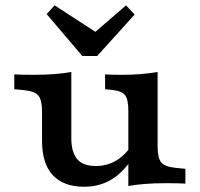

<svg xmlns="http://www.w3.org/2000/svg" viewBox="-20 -700 761 732"><path d="M251.9 -416.4V-208.2H140.3V-274.7Q140.3 -319.1 126.1 -335.7Q111.9 -352.4 71 -356.4L34.4 -359.9V-416.4Q49.6 -415.6 66.3 -415.2Q83 -414.8 109.7 -414.8Q152.3 -414.8 188.1 -417.6Q223.9 -420.4 251.9 -425.6ZM251.9 -208.2V-173.6Q251.9 -120 274.1 -93.5Q296.4 -67.1 345.4 -67.1Q393.5 -67.1 431.8 -93.5Q470 -119.9 498.3 -172.7L507.1 -137Q471 -63.3 420 -25.6Q369 12 301.5 12Q222 12 181.1 -32.3Q140.3 -76.6 140.3 -162.1V-208.2ZM469.3 0V-208.2H580.9V-141.7Q580.9 -97.3 595 -80.6Q609.2 -64 650.1 -60L686.8 -56.5V0Q672 -0.8 655.5 -1.2Q638.9 -1.6 611.5 -1.6Q568.9 -1.6 533 1.2Q497.2 4 469.3 9.2ZM580.9 -416.4V-208.2H469.3V-277.3Q469.3 -320.6 457.2 -336.7Q445.2 -352.8 409.5 -356.8L380.7 -359.9V-416.4Q395.1 -415.6 409.4 -415.2Q423.6 -414.8 447.6 -414.8Q485.2 -414.8 519.4 -417.8Q553.7 -420.8 580.9 -425.6ZM460.4 -679.6 493.3 -644.6 350.4 -486.4H293.9L157.9 -646.2L188.2 -679.6L373.5 -559.3L308.7 -548.3Z"/></svg>

Font: Playfair 5pt SemiExpanded Light
Style: Regular
Weight: 300
Width: 6
Designer: Claus Eggers Sørensen
Foundry: Claus Eggers Sørensen
Version: Version 2.203